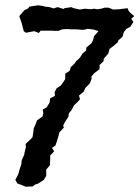

<svg xmlns="http://www.w3.org/2000/svg" viewBox="-20 -633 528 727"><path d="M77 74 58 66 46 62 38 48 49 27 55 6 61 -12 62 -25 72 -48 73 -56 78 -75 77 -88 94 -104 103 -113 106 -132 108 -148 115 -163 120 -177 141 -192 144 -203 142 -218 157 -227 168 -245 170 -261 188 -270 187 -284 194 -298 211 -310 219 -321 227 -334V-354L244 -365L248 -379L263 -393L267 -400L283 -415L292 -430L306 -442L307 -453L326 -469L332 -480L336 -496L353 -515L335 -521L312 -524L301 -521L294 -520L267 -522H262H248L235 -523L216 -522L201 -516H188L175 -517H134L127 -508L110 -515L78 -509L70 -515L66 -530L62 -546L53 -572L72 -594L86 -601L92 -608L124 -613L145 -610L150 -608L168 -606L183 -601L198 -606L221 -599L224 -602L250 -606L259 -602L282 -597L289 -598L301 -600L325 -598L336 -600L349 -598L363 -600L376 -604H391L408 -597L432 -598L463 -602L467 -592L474 -584L488 -572L477 -562L485 -550L473 -531L459 -524L449 -512L444 -494L428 -480L425 -472L406 -456L395 -448L390 -430L373 -411L372 -401L357 -387V-371L337 -356L326 -343L327 -335L320 -317L303 -300L297 -286L279 -271L283 -258L275 -248L260 -234L252 -218L241 -204L239 -191L226 -171L219 -157L222 -150L205 -132L200 -113L195 -97L190 -82L177 -73L185 -60L170 -44V-28L169 -7L155 9V33L145 49L121 64L114 65L104 73Z"/></svg>

Font: Winky Rough
Style: Italic
Weight: 400
Italic angle: -8.97852°
Designer: Simon Atzbach
Foundry: typofactur
Version: Version 1.206